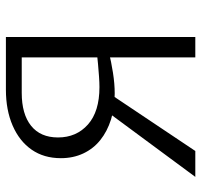

<svg xmlns="http://www.w3.org/2000/svg" viewBox="-36 -662 698 667"><g transform="rotate(-90 313.5 -329.0)"><path d="M447 0V-603H324Q250 -603 209.5 -570.5Q169 -538 169 -477Q169 -413 214 -373Q259 -333 344 -333Q360 -333 380.5 -334.5Q401 -336 424 -338Q447 -340 468 -343V-301Q432 -292 393.5 -286Q355 -280 322 -280Q272 -280 231 -293Q190 -306 160 -330Q130 -354 113.5 -389Q97 -424 97 -467Q97 -526 126.5 -568.5Q156 -611 210 -634.5Q264 -658 335 -658H518V0ZM122 0H32L270 -322L324 -302Z"/></g></svg>

Font: Ysabeau Office
Style: Regular
Weight: 400
Designer: Christian Thalmann (Catharsis Fonts)
Version: Version 2.001;gftools[0.9.30]; featfreeze: tnum,lnum,ss02